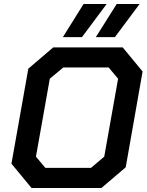

<svg xmlns="http://www.w3.org/2000/svg" viewBox="-20 -936 732 956"><path d="M37 -121 121 -594 245 -700H591L690 -580L606 -103L485 0H137ZM433 -100 499 -156 568 -544 521 -600H295L228 -544L159 -156L206 -100ZM396 -916H511L388 -751H293ZM561 -916H675L552 -751H457Z"/></svg>

Font: Chakra Petch SemiBold
Style: Italic
Weight: 600
Italic angle: -10°
Designer: Katatrad Aksorn Co.,Ltd.
Foundry: Cadson Demak Co.,Ltd.
Version: Version 1.000; ttfautohint (v1.6)